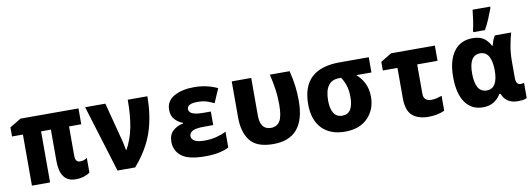

<svg xmlns="http://www.w3.org/2000/svg" viewBox="-61 -1169 4321 1562"><g transform="rotate(-10 2100.0 -388.0)"><path d="M580 -23V-144Q553 -126 522 -126Q482 -126 482 -179V-422H583V-553H104L11 -497V-422H101V0H251V-422H332V-164Q332 11 461 11Q499 11 530 1Q561 -9 580 -23Z M954 0Q1064 -127 1108 -258.5Q1152 -390 1152 -553H990Q990 -421 971 -325.5Q952 -230 909 -153H905Q902 -167 899 -184.5Q896 -202 892 -219L805 -553H638L808 0Z M1728 -28V-159Q1691 -140 1646.5 -128.5Q1602 -117 1550 -117Q1490 -117 1465.5 -133Q1441 -149 1441 -173Q1441 -199 1468 -214Q1495 -229 1567 -229H1639V-341H1577Q1459 -341 1459 -392Q1459 -437 1546 -437Q1587 -437 1617.5 -428Q1648 -419 1681 -402L1731 -518Q1643 -560 1538 -560Q1439 -560 1373 -523.5Q1307 -487 1307 -412Q1307 -363 1335.5 -332.5Q1364 -302 1400 -290V-285Q1351 -276 1315.5 -244.5Q1280 -213 1280 -153Q1280 -79 1337.5 -34.5Q1395 10 1531 10Q1596 10 1642.5 0.5Q1689 -9 1728 -28Z M2359 -304Q2359 -365 2351.5 -425Q2344 -485 2327 -553H2164Q2180 -486 2188.5 -425.5Q2197 -365 2197 -303Q2197 -203 2172.5 -164Q2148 -125 2099 -125Q2010 -125 2010 -242V-553H1849V-255Q1849 -133 1904 -62.5Q1959 8 2096 8Q2359 8 2359 -304Z M2943 -233Q2943 -296 2920 -343.5Q2897 -391 2856 -427H2981V-553H2739Q2429 -553 2429 -261Q2429 -132 2497 -61Q2565 10 2687 10Q2808 10 2875.5 -59Q2943 -128 2943 -233ZM2594 -262Q2594 -427 2714 -427H2731Q2755 -389 2766.5 -351Q2778 -313 2778 -260Q2778 -122 2688 -122Q2639 -122 2616.5 -159.5Q2594 -197 2594 -262Z M3510 -18V-141Q3487 -133 3466 -128Q3445 -123 3424 -123Q3359 -123 3359 -184V-427H3527V-553H3165L3075 -498V-427H3196V-177Q3196 -74 3244 -32.5Q3292 9 3377 9Q3453 9 3510 -18Z M3950 -606Q3975 -650 3992.5 -692.5Q4010 -735 4025 -775V-787H3880Q3877 -755 3869.5 -703Q3862 -651 3854 -621V-606ZM3975 -74H3985Q4017 10 4114 10Q4168 10 4189 -3V-128Q4175 -124 4160 -124Q4122 -124 4122 -182V-322Q4122 -387 4133.5 -448.5Q4145 -510 4157 -550H4023Q4012 -536 4004 -514.5Q3996 -493 3990 -471H3985Q3961 -516 3927.5 -537.5Q3894 -559 3839 -559Q3738 -559 3683.5 -484.5Q3629 -410 3629 -275Q3629 -137 3681 -63.5Q3733 10 3827 10Q3925 10 3975 -74ZM3880 -120Q3786 -120 3786 -278Q3786 -427 3878 -427Q3970 -427 3972 -271Q3972 -120 3880 -120Z"/></g></svg>

Font: Noto Sans Mono UI ExtraBold
Style: Regular
Weight: 800
Designer: Monotype Design team
Foundry: Monotype Imaging Inc.
Version: 1.000